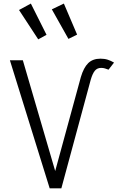

<svg xmlns="http://www.w3.org/2000/svg" viewBox="-20 -1036 655 1056"><path d="M576.9 -652.8Q566.2 -656.9 556.9 -659.7Q547.7 -662.6 536.4 -662.6Q514.4 -662.6 501.5 -646.7Q488.7 -630.8 479 -597.4L317.4 0H253.3L34.4 -704.6H105.6L283.6 -95.4L424.6 -611.8Q440 -664.1 465.1 -688.7Q490.3 -713.3 532.3 -713.3Q554.9 -713.3 572.3 -707.7Q589.7 -702.1 607.2 -691.8ZM404.1 -845.6 331.3 -1016.4 265.1 -984.6 356.4 -822.1ZM235.9 -844.6 149.7 -1016.4 84.6 -981 190.3 -819.5Z"/></svg>

Font: Fira Code Light
Style: Regular
Weight: 300
Monospace: yes
Designer: Carrois Corporate, Edenspiekermann AG, Nikita Prokopov
Foundry: Carrois Corporate, Edenspiekermann AG, Nikita Prokopov
Version: Version 6.000; ttfautohint (v1.8.2) -l 8 -r 50 -G 200 -x 14 